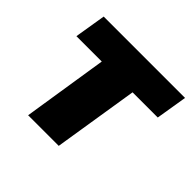

<svg xmlns="http://www.w3.org/2000/svg" viewBox="-128 -637 776 776"><g transform="rotate(45 260.0 -249.0)"><path d="M121 0 178 -364H33L55 -498H520L498 -364H354L296 0Z"/></g></svg>

Font: Nunito Sans 10pt SemiCondensed Black
Style: Italic
Weight: 900
Width: 4
Italic angle: -9°
Designer: Vernon Adams
Foundry: Vernon Adams
Version: Version 3.101;gftools[0.9.27]